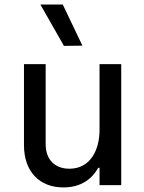

<svg xmlns="http://www.w3.org/2000/svg" viewBox="-20 -811 631 841"><path d="M341 -611 255 -791H157L260 -610ZM258 10C357 10 397 -52 410 -76H416V0H511V-530H416V-241C416 -159 379 -72 284 -72C221 -72 180 -111 180 -180V-530H85V-175C85 -59 153 10 258 10Z"/></svg>

Font: Be Vietnam Pro
Style: Regular
Weight: 400
Designer: Lam Bao, Tony Le, Vietanh Nguyen
Foundry: Yellow Type Foundry
Version: Version 1.002